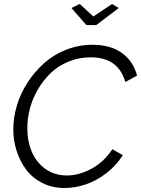

<svg xmlns="http://www.w3.org/2000/svg" viewBox="-20 -939 709 965"><path d="M338.9 -898.9 380.9 -918.9 449.2 -856 543 -918.9 577.1 -898.9 463.9 -813H414.1ZM46.9 -289.1Q46.9 -348.6 65.2 -409.7Q83.5 -470.7 118.9 -524.9Q154.3 -579.1 201.7 -621.6Q249 -664.1 312.3 -689Q375.5 -713.9 444.8 -713.9Q537.6 -713.9 594.2 -671.6Q650.9 -629.4 668.9 -559.1L609.9 -526.9Q574.2 -650.9 436 -650.9Q377 -650.9 325 -629.6Q272.9 -608.4 235.6 -572.5Q198.2 -536.6 171.1 -490.7Q144 -444.8 130.6 -394.5Q117.2 -344.2 117.2 -294.9Q117.2 -229.5 139.9 -176Q162.6 -122.6 208.5 -89.8Q254.4 -57.1 315.9 -57.1Q377 -57.1 439.2 -90.6Q501.5 -124 544.9 -189L597.2 -159.2Q563.5 -105.5 512.7 -67.1Q461.9 -28.8 408.9 -11.5Q356 5.9 303.2 5.9Q242.2 5.9 192.6 -19.3Q143.1 -44.4 111.8 -86.2Q80.6 -127.9 63.7 -180.2Q46.9 -232.4 46.9 -289.1Z"/></svg>

Font: Rawline
Style: Italic
Weight: 400
Italic angle: -12°
Designer: Matt McInerney, Pablo Impallari, Rodrigo Fuenzalida
Foundry: Matt McInerney, Pablo Impallari, Rodrigo Fuenzalida
Version: Version 4.020;PS 004.020;hotconv 1.0.88;makeotf.lib2.5.64775